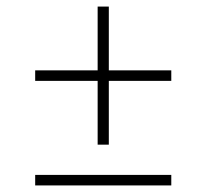

<svg xmlns="http://www.w3.org/2000/svg" viewBox="-20 -564 628 584"><path d="M501 -318H311V-124H277V-318H87V-350H277V-544H311V-350H501ZM87 0V-32H501V0Z"/></svg>

Font: Inria Serif Light
Style: Regular
Weight: 300
Designer: Black Foundry Team
Foundry: Black Foundry
Version: Version 1.000; ttfautohint (v1.8.3)